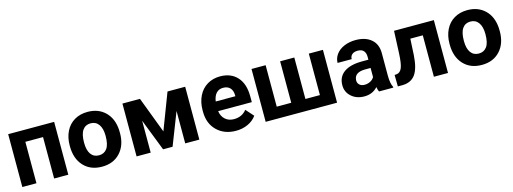

<svg xmlns="http://www.w3.org/2000/svg" viewBox="-11 -1191 4953 1854"><g transform="rotate(-15 2465.0 -264.0)"><path d="M513.7 0H372.1V-414.1H195.3V0H54.2V-528.3H513.7Z M599.6 0ZM599.6 -269Q599.6 -347.7 629.9 -409.2Q660.2 -470.7 717 -504.4Q773.9 -538.1 849.1 -538.1Q956.1 -538.1 1023.7 -472.7Q1091.3 -407.2 1099.1 -294.9L1100.1 -258.8Q1100.1 -137.2 1032.2 -63.7Q964.4 9.8 850.1 9.8Q735.8 9.8 667.7 -63.5Q599.6 -136.7 599.6 -262.7ZM740.7 -258.8Q740.7 -183.6 769 -143.8Q797.4 -104 850.1 -104Q901.4 -104 930.2 -143.3Q959 -182.6 959 -269Q959 -342.8 930.2 -383.3Q901.4 -423.8 849.1 -423.8Q797.4 -423.8 769 -383.5Q740.7 -343.3 740.7 -258.8Z M1508.8 -166.5 1647 -528.3H1823.7V0H1682.6V-324.2L1556.2 0H1461.4L1337.4 -318.8V0H1196.3V-528.3H1371.6Z M1927.2 0ZM2189.5 9.8Q2073.2 9.8 2000.2 -61.5Q1927.2 -132.8 1927.2 -251.5V-265.1Q1927.2 -344.7 1958 -407.5Q1988.8 -470.2 2045.2 -504.2Q2101.6 -538.1 2173.8 -538.1Q2282.2 -538.1 2344.5 -469.7Q2406.7 -401.4 2406.7 -275.9V-218.3H2070.3Q2077.1 -166.5 2111.6 -135.3Q2146 -104 2198.7 -104Q2280.3 -104 2326.2 -163.1L2395.5 -85.4Q2363.8 -40.5 2309.6 -15.4Q2255.4 9.8 2189.5 9.8ZM2173.3 -423.8Q2131.3 -423.8 2105.2 -395.5Q2079.1 -367.2 2071.8 -314.5H2268.1V-325.7Q2267.1 -372.6 2242.7 -398.2Q2218.3 -423.8 2173.3 -423.8Z M2627.9 -528.3V-113.8H2772.9V-528.3H2914.6V-113.8H3059.6V-528.3H3200.7V0H2486.8V-528.3Z M3293 0ZM3620.1 0Q3610.4 -19 3606 -47.4Q3554.7 9.8 3472.7 9.8Q3395 9.8 3344 -35.2Q3293 -80.1 3293 -148.4Q3293 -232.4 3355.2 -277.3Q3417.5 -322.3 3535.2 -322.8H3600.1V-353Q3600.1 -389.6 3581.3 -411.6Q3562.5 -433.6 3522 -433.6Q3486.3 -433.6 3466.1 -416.5Q3445.8 -399.4 3445.8 -369.6H3304.7Q3304.7 -415.5 3333 -454.6Q3361.3 -493.7 3413.1 -515.9Q3464.8 -538.1 3529.3 -538.1Q3627 -538.1 3684.3 -489Q3741.7 -439.9 3741.7 -351.1V-122.1Q3742.2 -46.9 3762.7 -8.3V0ZM3503.4 -98.1Q3534.7 -98.1 3561 -112.1Q3587.4 -126 3600.1 -149.4V-240.2H3547.4Q3441.4 -240.2 3434.6 -167L3434.1 -158.7Q3434.1 -132.3 3452.6 -115.2Q3471.2 -98.1 3503.4 -98.1Z M4309.6 -528.3V0H4168.5V-414.1H4043.9L4035.2 -251Q4026.9 -120.6 3983.9 -61Q3940.9 -1.5 3856 0H3808.1L3806.6 -114.7L3824.2 -116.2Q3862.3 -119.1 3879.9 -161.1Q3897.5 -203.1 3901.9 -304.2L3911.6 -528.3Z M4396.5 0ZM4396.5 -269Q4396.5 -347.7 4426.8 -409.2Q4457 -470.7 4513.9 -504.4Q4570.8 -538.1 4646 -538.1Q4752.9 -538.1 4820.6 -472.7Q4888.2 -407.2 4896 -294.9L4897 -258.8Q4897 -137.2 4829.1 -63.7Q4761.2 9.8 4647 9.8Q4532.7 9.8 4464.6 -63.5Q4396.5 -136.7 4396.5 -262.7ZM4537.6 -258.8Q4537.6 -183.6 4565.9 -143.8Q4594.2 -104 4647 -104Q4698.2 -104 4727.1 -143.3Q4755.9 -182.6 4755.9 -269Q4755.9 -342.8 4727.1 -383.3Q4698.2 -423.8 4646 -423.8Q4594.2 -423.8 4565.9 -383.5Q4537.6 -343.3 4537.6 -258.8Z"/></g></svg>

Font: Roboto
Style: Bold
Weight: 700
Designer: Google
Version: Version 2.134; 2016; ttfautohint (v1.6)